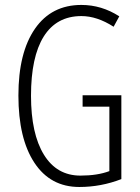

<svg xmlns="http://www.w3.org/2000/svg" viewBox="-20 -744 565 774"><path d="M313 -359.9H469.2V-22Q387.2 9.8 299.8 9.8Q183.1 9.8 118.7 -87.9Q54.2 -185.5 54.2 -358.9Q54.2 -532.2 121.1 -628.4Q187.5 -724.1 308.1 -724.1Q389.6 -724.1 460.9 -678.2L438 -636.2Q371.1 -679.2 308.1 -679.2Q208 -679.2 156.2 -596.7Q105 -514.6 105 -357.9Q105 -204.6 157.2 -120.1Q209 -36.1 304.2 -36.1Q373 -36.1 420.9 -54.2V-314H313Z"/></svg>

Font: Germano
Style: Regular
Weight: 300
Width: 3
Foundry: Ascender Corporation
Version: Version 1.10; ttfautohint (v1.5)